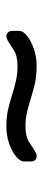

<svg xmlns="http://www.w3.org/2000/svg" viewBox="214 -601 135 603"><g transform="rotate(90 281.5 -299.5)"><path d="M94 -252Q87 -252 82 -257Q77 -262 77 -269V-292Q77 -305 93 -317.5Q109 -330 134 -338.5Q159 -347 187 -347Q219 -347 242.5 -341.5Q266 -336 287 -329.5Q308 -323 329.5 -317.5Q351 -312 378 -312Q409 -312 427 -324Q445 -336 457 -343Q461 -345 464 -346Q467 -347 470 -347Q478 -347 482.5 -342.5Q487 -338 487 -330V-307Q487 -295 471 -282Q455 -269 430 -260.5Q405 -252 377 -252Q347 -252 323.5 -257.5Q300 -263 279.5 -269.5Q259 -276 236.5 -281.5Q214 -287 186 -287Q155 -287 137 -275Q119 -263 107 -256Q103 -255 100 -253.5Q97 -252 94 -252Z"/></g></svg>

Font: Rubik Light Light
Style: Regular
Weight: 300
Version: Version 2.101